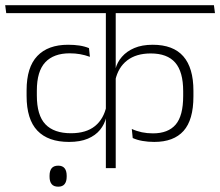

<svg xmlns="http://www.w3.org/2000/svg" viewBox="-37 -648 848 740"><path d="M-13 -597.5H791.5L787.5 -628H-17ZM65.5 -278.5Q65.5 -188 107 -144.5Q148.5 -101 229 -101Q272 -101 301.5 -113.5Q331 -126 348.5 -147.5Q366 -169 372 -195H376L373.5 -240Q363 -189.5 329 -162Q295 -134.5 236.5 -134.5Q171 -134.5 138 -169Q105 -203.5 105 -280V-298.5Q105 -373.5 137.5 -408Q170 -442.5 231.5 -442.5Q253 -442.5 271.5 -439.2Q290 -436 309.5 -429L306 -462.5Q289 -469.5 269 -472.5Q249 -475.5 225.5 -475.5Q148 -475.5 106.8 -432.2Q65.5 -389 65.5 -300ZM708.5 -298Q708.5 -386.5 669.5 -431Q630.5 -475.5 551.5 -475.5Q510.5 -475.5 481 -463Q451.5 -450.5 433 -429.2Q414.5 -408 408 -382H404.5L407.5 -339Q418.5 -388.5 453.2 -415.2Q488 -442 544 -442Q607.5 -442 638.2 -406.8Q669 -371.5 669 -296.5V-278Q669 -201.5 640 -167.8Q611 -134 552.5 -134Q530 -134 509.8 -138.2Q489.5 -142.5 471 -151L474.5 -116Q491 -108.5 512.2 -104.8Q533.5 -101 557.5 -101Q632.5 -101 670.5 -143.5Q708.5 -186 708.5 -276.5ZM409 -607.5H371V0H409ZM187.5 71.5Q204 71.5 212 61.5Q220 51.5 220 33.5Q220 33 220 31.5Q220 30 220 29Q220 10.5 212 0.5Q204 -9.5 187.5 -9.5Q170 -9.5 162 0.5Q154 10.5 154 29Q154 30 154 31.5Q154 33 154 33.5Q154 51.5 162 61.5Q170 71.5 187.5 71.5Z"/></svg>

Font: Anek Devanagari Medium ExtraLight
Style: Regular
Weight: 250
Version: Version 1.003